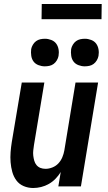

<svg xmlns="http://www.w3.org/2000/svg" viewBox="-20 -933 540 961"><path d="M146 8Q121 8 98.5 -1.5Q76 -11 62 -30Q48 -49 41.5 -72.5Q35 -96 33 -121Q31 -146 33 -171.5Q35 -197 39 -222L89 -520H202L150 -207Q148 -193 146.5 -180Q145 -167 146.5 -154Q148 -141 151.5 -128.5Q155 -116 163 -106.5Q171 -97 182.5 -92.5Q194 -88 208 -88Q225 -88 242.5 -95Q260 -102 272.5 -115.5Q285 -129 292 -146Q299 -163 302 -180L358 -520H471L385 0H272L284 -72Q273 -54 258 -38.5Q243 -23 224.5 -12.5Q206 -2 186 3Q166 8 146 8ZM404 -601Q388 -601 372.5 -607Q357 -613 348 -625Q339 -637 336.5 -653.5Q334 -670 336 -687Q338 -698 344.5 -709Q351 -720 360.5 -727Q370 -734 381.5 -736.5Q393 -739 405 -739Q421 -739 436.5 -733Q452 -727 461 -715Q470 -703 473 -686.5Q476 -670 473 -653Q471 -642 464.5 -631Q458 -620 448.5 -613Q439 -606 427.5 -603.5Q416 -601 404 -601ZM204 -601Q188 -601 172.5 -607Q157 -613 148 -625Q139 -637 136.5 -653.5Q134 -670 136 -687Q138 -698 144.5 -709Q151 -720 160.5 -727Q170 -734 181.5 -736.5Q193 -739 205 -739Q221 -739 236.5 -733Q252 -727 261 -715Q270 -703 273 -686.5Q276 -670 273 -653Q271 -642 264.5 -631Q258 -620 248.5 -613Q239 -606 227.5 -603.5Q216 -601 204 -601ZM188 -837 189 -913H489L488 -837Z"/></svg>

Font: Iosevka SS18
Style: Bold Italic
Weight: 700
Italic angle: -9°
Monospace: yes
Designer: Belleve Invis
Foundry: Belleve Invis
Version: Version 25.1.1; ttfautohint (v1.8.4)